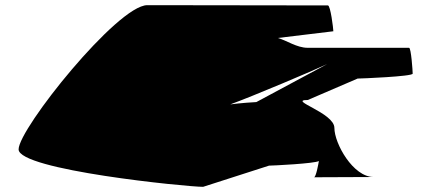

<svg xmlns="http://www.w3.org/2000/svg" viewBox="-20 -723 1734 743"><path d="M52 -145C52 -65 702 0 766 0L1021 -82C1033 -82 1200 -90 1214 -100C1212 -88 1203 -37 1195 -37L1426 -38C1346 -38 1274 -168 1274 -228C1274 -287 1091 -336 1171 -336L1364 -419C1376 -419 1577 -427 1577 -438C1577 -448 1571 -538 1563 -538H1171C1128 -538 1089 -567 1055 -576L1270 -602C1270 -612 1259 -702 1249 -702C1249 -702 668 -703 550 -703C435 -703 52 -225 52 -145ZM871 -319C957 -350 1193 -450 1246 -475L972 -328C965 -328 908 -324 871 -319Z"/></svg>

Font: Ampere
Style: SuExt
Weight: 400
Version: Version 1